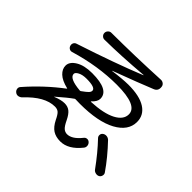

<svg xmlns="http://www.w3.org/2000/svg" viewBox="-162 -1021 1324 1324"><g transform="rotate(45 500.0 -359.0)"><path d="M283.2 -358.4Q283.2 -316.4 394.5 -306.6Q399.4 -306.6 403.3 -309.6Q434.6 -332 445.8 -343.8Q457 -355.5 457 -367.2Q457 -397.5 370.1 -397.5Q331.1 -397.5 307.1 -384.8Q283.2 -372.1 283.2 -358.4ZM409.2 -241.2Q370.1 -213.9 299.8 -152.3Q298.8 -152.3 298.8 -151.4H301.8Q349.6 -170.9 382.8 -170.9Q413.1 -170.9 434.1 -154.8Q455.1 -138.7 474.6 -98.6Q494.1 -57.6 509.8 -44.4Q525.4 -31.2 544.9 -31.2Q592.8 -31.2 643.6 -94.7Q651.4 -105.5 664.6 -106.9Q677.7 -108.4 688.5 -98.6Q699.2 -88.9 700.7 -74.2Q702.1 -59.6 693.4 -48.8Q625 37.1 546.9 37.1Q502.9 37.1 473.1 18.1Q443.4 -1 420.9 -45.9Q403.3 -83 389.2 -95.2Q375 -107.4 351.6 -107.4Q253.9 -107.4 147.5 6.8Q136.7 17.6 122.1 20.5Q107.4 23.4 94.7 13.7L93.8 12.7Q83 4.9 80.6 -9.3Q78.1 -23.4 87.9 -34.2Q196.3 -158.2 321.3 -252Q325.2 -255.9 321.3 -255.9Q260.7 -270.5 231.9 -297.9Q203.1 -325.2 203.1 -358.4Q203.1 -396.5 248.5 -424.3Q293.9 -452.1 370.1 -452.1Q535.2 -452.1 535.2 -367.2Q535.2 -338.9 502 -308.6Q501 -307.6 502 -306.6Q502.9 -305.7 503.9 -305.7Q624 -311.5 687 -344.7Q750 -377.9 750 -429.7Q750 -515.6 546.9 -515.6Q364.3 -515.6 168.9 -457Q156.2 -453.1 145 -459.5Q133.8 -465.8 129.9 -479Q126 -492.2 131.8 -503.9Q137.7 -515.6 151.4 -519.5Q437.5 -613.3 629.9 -691.4V-692.4Q629.9 -693.4 627.9 -693.4Q434.6 -676.8 266.6 -674.8Q252.9 -674.8 243.2 -684.6Q233.4 -694.3 233.4 -708Q233.4 -721.7 243.2 -731.9Q252.9 -742.2 266.6 -742.2Q502.9 -743.2 736.3 -754.9Q751 -755.9 762.7 -746.6Q774.4 -737.3 775.4 -721.7Q779.3 -686.5 748 -673.8Q653.3 -634.8 457 -561.5Q456.1 -561.5 456.1 -560.5Q456.1 -559.6 458 -559.6Q541 -571.3 602.5 -572.3Q712.9 -572.3 770 -535.6Q827.1 -499 827.1 -432.6Q827.1 -346.7 731 -294.4Q634.8 -242.2 460 -242.2Q430.7 -242.2 418 -243.2Q412.1 -243.2 409.2 -241.2ZM853.5 3.9Q784.2 -91.8 715.8 -163.1Q706.1 -172.9 707 -186.5Q708 -200.2 718.8 -208Q730.5 -216.8 745.6 -215.8Q760.7 -214.8 772.5 -204.1Q855.5 -117.2 916 -29.3Q923.8 -18.6 920.4 -4.4Q917 9.8 905.3 16.6Q892.6 23.4 877 19.5Q861.3 15.6 853.5 3.9Z"/></g></svg>

Font: Rounded-L Mgen+ 2m regular
Style: Regular
Weight: 400
Designer: [Source Han Sans]
Ryoko NISHIZUKA  (kana & ideographs); Paul D. Hunt (Latin, Greek & Cyrillic); Wenlong ZHANG  (bopomofo
Version: Version 1.059.20150602